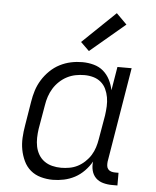

<svg xmlns="http://www.w3.org/2000/svg" viewBox="-55 -820 709 875"><g transform="rotate(5 300.0 -383.0)"><path d="M219 8Q191 8 164 0.5Q137 -7 117 -24Q97 -41 85.5 -65.5Q74 -90 69 -116.5Q64 -143 65.5 -171.5Q67 -200 72 -228L90 -338Q94 -364 102 -389.5Q110 -415 124.5 -438.5Q139 -462 159.5 -482Q180 -502 204.5 -514.5Q229 -527 255 -532.5Q281 -538 307 -538Q334 -538 359.5 -531Q385 -524 403.5 -508Q422 -492 433.5 -469.5Q445 -447 450 -422L468 -530H533L461 -96Q460 -86 461 -77Q462 -68 467.5 -61.5Q473 -55 481.5 -52.5Q490 -50 499 -50H515V8H490Q469 8 449 2.5Q429 -3 415.5 -16.5Q402 -30 397 -50Q392 -70 395 -91Q382 -68 362.5 -48Q343 -28 319.5 -15.5Q296 -3 270 2.5Q244 8 219 8ZM252 -50Q271 -50 290.5 -53.5Q310 -57 327.5 -66Q345 -75 360.5 -89.5Q376 -104 386.5 -121Q397 -138 403 -157Q409 -176 412 -195L431 -305Q434 -326 435 -347Q436 -368 432.5 -388Q429 -408 420.5 -426Q412 -444 397 -456.5Q382 -469 362.5 -474.5Q343 -480 322 -480Q301 -480 281 -476Q261 -472 242.5 -462.5Q224 -453 208 -438Q192 -423 181 -405Q170 -387 163.5 -367.5Q157 -348 154 -328L135 -218Q132 -198 131.5 -177Q131 -156 135 -136.5Q139 -117 149 -100Q159 -83 175 -71.5Q191 -60 211 -55Q231 -50 252 -50ZM332 -591 293 -629 444 -774 492 -726Z"/></g></svg>

Font: Iosevka Slab Light Extended
Style: Italic
Weight: 300
Width: 7
Italic angle: -9°
Monospace: yes
Designer: Belleve Invis
Foundry: Belleve Invis
Version: Version 11.1.0; ttfautohint (v1.8.3)